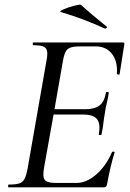

<svg xmlns="http://www.w3.org/2000/svg" viewBox="-20 -808 560 828"><path d="M251 -543 215 -337H347Q388 -337 409 -353Q430 -369 437 -409Q437 -412 443 -412Q445 -412 447.5 -410.5Q450 -409 449 -407Q446 -385 440 -361Q436 -346 433 -325L428 -294Q425 -263 418 -229Q417 -225 411 -225.5Q405 -226 406 -230Q409 -245 409 -257Q409 -287 392 -300.5Q375 -314 340 -314H211L170 -85Q167 -67 167 -55Q167 -34 179.5 -26.5Q192 -19 226 -19H309Q353 -19 395 -55.5Q437 -92 463 -152Q465 -155 470.5 -154Q476 -153 474 -150Q456 -92 442 -15Q440 -6 437 -3Q434 0 426 0H17Q15 0 15 -6Q15 -12 17 -12Q48 -12 63 -17Q78 -22 85.5 -36Q93 -50 99 -81L180 -544Q184 -561 184 -577Q184 -598 171 -605.5Q158 -613 124 -613Q121 -613 121 -619Q121 -625 124 -625H510Q518 -625 516 -616L496 -489Q496 -486 491 -486Q489 -486 486.5 -487.5Q484 -489 484 -490Q488 -543 463 -575.5Q438 -608 392 -608H330Q299 -608 284.5 -603Q270 -598 263 -585Q256 -572 251 -543ZM299 -783Q325 -790 329 -787Q372 -748 439 -694Q441 -694 441 -691Q441 -688 438 -686Q435 -684 432 -685Q381 -708 338.5 -724Q296 -740 243 -756Q233 -758 252.5 -767Q272 -776 299 -783Z"/></svg>

Font: CormorantInfant-MediumItalic
Style: Italic
Weight: 500
Italic angle: -10°
Designer: Christian Thalmann (Catharsis Fonts)
Foundry: Catharsis Fonts
Version: Version 3.303